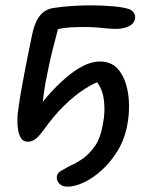

<svg xmlns="http://www.w3.org/2000/svg" viewBox="-20 -520 569 718"><path d="M232 178Q218 178 208.5 172Q199 166 195 156.5Q191 147 193 137Q196 126 208 119Q220 112 242 100Q268 89 292.5 71Q317 53 336.5 24Q356 -5 364 -52Q375 -104 367.5 -152.5Q360 -201 326 -231L371 -223Q337 -213 298.5 -188.5Q260 -164 220.5 -125.5Q181 -87 144 -35Q129 -14 115 -2Q101 10 83 10Q67 10 58 -4.5Q49 -19 46.5 -42.5Q44 -66 46 -93Q48 -108 52 -136Q56 -164 62.5 -199.5Q69 -235 76 -271Q83 -307 89.5 -338.5Q96 -370 100 -390Q107 -422 117.5 -443Q128 -464 143.5 -475.5Q159 -487 179 -490Q211 -495 247.5 -497.5Q284 -500 320 -500Q360 -500 402 -496.5Q444 -493 465 -485Q476 -480 481.5 -470.5Q487 -461 485 -450Q481 -430 460 -421Q439 -412 415 -412Q394 -412 377 -414Q360 -416 339.5 -417.5Q319 -419 287 -419Q247 -419 218.5 -415Q190 -411 156 -403L203 -435Q190 -385 178.5 -341Q167 -297 157 -245Q150 -213 144 -172Q138 -131 136 -94L124 -119Q183 -196 243.5 -243Q304 -290 353 -290Q393 -290 416.5 -266.5Q440 -243 451 -206Q462 -169 462.5 -128.5Q463 -88 456 -53Q446 1 420 43.5Q394 86 361 116Q328 146 294 162Q260 178 232 178Z"/></svg>

Font: Shantell Sans
Style: Italic
Weight: 400
Italic angle: -11°
Designer: Stephen Nixon, Anya Danilova, Shantell Martin
Foundry: Arrow Type
Version: Version 1.011;[c5ecc13dd]